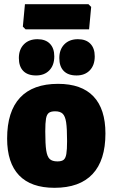

<svg xmlns="http://www.w3.org/2000/svg" viewBox="-20 -884 537 916"><path d="M483 -247Q483 -119 421.5 -53.5Q360 12 240 12Q128 12 71 -47.5Q14 -107 14 -223Q14 -352 75.5 -418Q137 -484 257 -484Q369 -484 426 -424Q483 -364 483 -247ZM196 -257Q196 -196 200.5 -166.5Q205 -137 217 -125.5Q229 -114 254 -114Q274 -114 283.5 -121.5Q293 -129 296.5 -149.5Q300 -170 300 -211Q300 -271 295.5 -300.5Q291 -330 279 -341.5Q267 -353 243 -353Q223 -353 213 -345.5Q203 -338 199.5 -318Q196 -298 196 -257ZM415 -851 405 -744H102L89 -757L99 -864H402ZM239 -615Q239 -573 215.5 -548.5Q192 -524 152 -524Q112 -524 91 -545.5Q70 -567 70 -607Q70 -648 94 -672.5Q118 -697 159 -697Q197 -697 218 -675.5Q239 -654 239 -615ZM432 -615Q432 -573 408.5 -548.5Q385 -524 345 -524Q305 -524 284 -545.5Q263 -567 263 -607Q263 -648 287 -672.5Q311 -697 352 -697Q390 -697 411 -675.5Q432 -654 432 -615Z"/></svg>

Font: Luna Sans Black
Style: Regular
Weight: 900
Designer: Juan Pablo del Peral
Foundry: Huerta Tipografica
Version: Version 2.001; ttfautohint (v1.5)